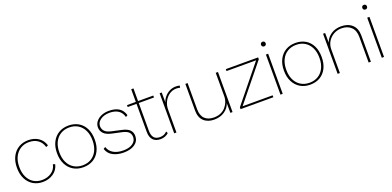

<svg xmlns="http://www.w3.org/2000/svg" viewBox="-1 -1449 4598 2251"><g transform="rotate(-20 2297.5 -324.0)"><path d="M269 -510Q344 -510 396 -474.5Q448 -439 468 -374L442 -362Q426 -421 381 -453.5Q336 -486 269 -486Q210 -486 164 -457.5Q118 -429 91.5 -376Q65 -323 65 -250Q65 -177 90.5 -124Q116 -71 161.5 -43Q207 -15 266 -15Q334 -15 384.5 -50Q435 -85 446 -146L472 -137Q457 -69 400 -29.5Q343 10 267 10Q200 10 148 -21Q96 -52 66 -110.5Q36 -169 36 -250Q36 -331 66.5 -389.5Q97 -448 149.5 -479Q202 -510 269 -510Z M772 -510Q842 -510 895 -479Q948 -448 977.5 -389.5Q1007 -331 1007 -250Q1007 -169 977.5 -110.5Q948 -52 895 -21Q842 10 772 10Q703 10 650 -21Q597 -52 566.5 -110.5Q536 -169 536 -250Q536 -331 566.5 -389.5Q597 -448 650 -479Q703 -510 772 -510ZM772 -486Q711 -486 664 -457.5Q617 -429 591 -376Q565 -323 565 -250Q565 -177 591 -124Q617 -71 664 -42.5Q711 -14 772 -14Q834 -14 880.5 -42.5Q927 -71 953 -124Q979 -177 979 -250Q979 -323 953 -376Q927 -429 880.5 -457.5Q834 -486 772 -486Z M1276 10Q1198 10 1142 -20Q1086 -50 1067 -111L1092 -126Q1108 -72 1157.5 -43.5Q1207 -15 1280 -15Q1354 -15 1397 -45Q1440 -75 1440 -126Q1440 -161 1417.5 -185Q1395 -209 1335 -222L1220 -247Q1150 -262 1120 -294.5Q1090 -327 1090 -371Q1090 -410 1114 -441.5Q1138 -473 1180 -491.5Q1222 -510 1277 -510Q1352 -510 1399.5 -480.5Q1447 -451 1465 -388L1441 -373Q1426 -431 1383.5 -458.5Q1341 -486 1277 -486Q1207 -486 1162.5 -454.5Q1118 -423 1118 -375Q1118 -340 1141.5 -313.5Q1165 -287 1223 -274L1341 -248Q1411 -233 1439.5 -203Q1468 -173 1468 -128Q1468 -64 1416 -27Q1364 10 1276 10Z M1825 -52 1837 -29Q1820 -12 1793.5 -1Q1767 10 1736 10Q1675 10 1642.5 -24.5Q1610 -59 1610 -127V-476H1500V-500H1610V-658H1638V-500H1828V-476H1638V-129Q1638 -74 1661.5 -44.5Q1685 -15 1737 -15Q1790 -15 1825 -52Z M1907 0V-500H1933L1934 -377Q1944 -411 1969.5 -441.5Q1995 -472 2031.5 -491Q2068 -510 2113 -510Q2127 -510 2140 -508Q2153 -506 2160 -502L2154 -478Q2145 -481 2135 -483Q2125 -485 2109 -485Q2060 -485 2020.5 -457.5Q1981 -430 1958 -385Q1935 -340 1935 -287V0Z M2405 10Q2324 10 2276 -35.5Q2228 -81 2228 -168V-500H2256V-174Q2256 -95 2296.5 -55Q2337 -15 2411 -15Q2460 -15 2497 -32Q2534 -49 2558 -77.5Q2582 -106 2594.5 -138.5Q2607 -171 2607 -202V-500H2635V0H2608L2607 -122Q2589 -64 2535 -27Q2481 10 2405 10Z M2735 0V-23L3102 -476H2733V-500H3136V-477L2769 -24H3144V0Z M3261 -500V0H3233V-500ZM3247 -655Q3260 -655 3268 -647Q3276 -639 3276 -626Q3276 -613 3268 -605Q3260 -597 3247 -597Q3234 -597 3226 -605Q3218 -613 3218 -626Q3218 -639 3226 -647Q3234 -655 3247 -655Z M3603 -510Q3673 -510 3726 -479Q3779 -448 3808.5 -389.5Q3838 -331 3838 -250Q3838 -169 3808.5 -110.5Q3779 -52 3726 -21Q3673 10 3603 10Q3534 10 3481 -21Q3428 -52 3397.5 -110.5Q3367 -169 3367 -250Q3367 -331 3397.5 -389.5Q3428 -448 3481 -479Q3534 -510 3603 -510ZM3603 -486Q3542 -486 3495 -457.5Q3448 -429 3422 -376Q3396 -323 3396 -250Q3396 -177 3422 -124Q3448 -71 3495 -42.5Q3542 -14 3603 -14Q3665 -14 3711.5 -42.5Q3758 -71 3784 -124Q3810 -177 3810 -250Q3810 -323 3784 -376Q3758 -429 3711.5 -457.5Q3665 -486 3603 -486Z M3946 0V-500H3972L3973 -380Q3993 -438 4046.5 -474Q4100 -510 4173 -510Q4258 -510 4309.5 -463Q4361 -416 4361 -327V0H4333V-320Q4333 -401 4288 -443.5Q4243 -486 4169 -486Q4115 -486 4070.5 -460.5Q4026 -435 4000 -392Q3974 -349 3974 -294V0Z M4525 -500V0H4497V-500ZM4511 -655Q4524 -655 4532 -647Q4540 -639 4540 -626Q4540 -613 4532 -605Q4524 -597 4511 -597Q4498 -597 4490 -605Q4482 -613 4482 -626Q4482 -639 4490 -647Q4498 -655 4511 -655Z"/></g></svg>

Font: Prodigy Sans ExtraLight
Style: Regular
Weight: 200
Designer: Wei Huang
Foundry: Wei Huang
Version: Version 1.003; ttfautohint (v1.8.3)